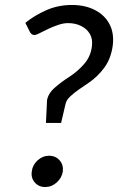

<svg xmlns="http://www.w3.org/2000/svg" viewBox="-20 -745 475 773"><path d="M165 -250 169 -333Q169 -335 169 -336.5Q169 -338 169 -339Q173 -368 200.5 -392Q228 -416 258 -435Q291 -456 318 -486.5Q345 -517 350 -558Q354 -587 342 -608Q330 -629 306.5 -640.5Q283 -652 254 -652Q236 -652 215 -645Q194 -638 174 -628.5Q154 -619 139.5 -611.5Q125 -604 119 -604Q108 -604 101 -615L82 -653Q119 -683 166.5 -704Q214 -725 270 -725Q322 -725 361.5 -705Q401 -685 420.5 -648.5Q440 -612 434 -562Q427 -510 401 -474Q375 -438 339 -413Q320 -400 299.5 -386Q279 -372 263 -357Q247 -342 244 -327L226 -250ZM162 8Q136 8 120 -10.5Q104 -29 108 -55Q111 -81 131.5 -99.5Q152 -118 177 -118Q204 -118 220 -99.5Q236 -81 233 -55Q229 -29 208.5 -10.5Q188 8 162 8Z"/></svg>

Font: Aleo
Style: Italic
Weight: 400
Italic angle: -7°
Designer: Alessio Laiso
Foundry: Alessio Laiso
Version: Version 2.001;gftools[0.9.29]